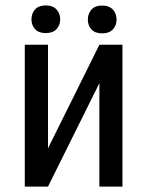

<svg xmlns="http://www.w3.org/2000/svg" viewBox="-20 -695 549 715"><path d="M350.1 -528.3H436V0H350.1V-385.3L158.7 0H72.3V-528.3H158.7V-142.6ZM320.6 -585.4Q307.1 -600.1 307.1 -622.1Q307.1 -644 320.6 -659.2Q334 -674.3 360.4 -674.3Q386.7 -674.3 400.4 -659.2Q414.1 -644 414.1 -622.1Q414.1 -600.1 400.4 -585.4Q386.7 -570.8 360.4 -570.8Q334 -570.8 320.6 -585.4ZM110.6 -586.4Q97.2 -601.1 97.2 -623Q97.2 -645 110.6 -659.9Q124 -674.8 150.4 -674.8Q176.8 -674.8 190.4 -659.9Q204.1 -645 204.1 -623Q204.1 -601.1 190.4 -586.4Q176.8 -571.8 150.4 -571.8Q124 -571.8 110.6 -586.4Z"/></svg>

Font: MAUL Condensed
Style: Condensed Regular
Weight: 400
Designer: MAUL
Version: Version 1.0; 2020; ttfautohint (v1.8.3)